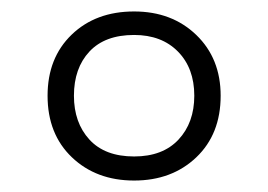

<svg xmlns="http://www.w3.org/2000/svg" viewBox="-20 -744 468 335"><path d="M214 -429Q148 -429 105.5 -469.5Q63 -510 63 -577Q63 -643 105 -683.5Q147 -724 214 -724Q280 -724 322.5 -683Q365 -642 365 -577Q365 -510 322.5 -469.5Q280 -429 214 -429ZM214 -471Q264 -471 291.5 -500.5Q319 -530 319 -577Q319 -625 290.5 -654Q262 -683 214 -683Q163 -683 136 -654Q109 -625 109 -577Q109 -530 136 -500.5Q163 -471 214 -471Z"/></svg>

Font: Noto Sans Thai Looped Light
Style: Regular
Weight: 300
Designer: Sasikarn Vongin, Ben Mitchell
Foundry: The Fontpad Ltd
Version: Version 1.001; ttfautohint (v1.8.4.7-5d5b)